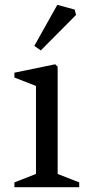

<svg xmlns="http://www.w3.org/2000/svg" viewBox="-20 -780 380 800"><path d="M310.1 -20V0H40V-20L129.9 -55.2V-421.9L40 -457V-477.1L210 -512.2L220.2 -502V-55.2ZM123 -588.9 218.8 -759.8 291 -740.2 296.9 -717.8 149.9 -569.8Z"/></svg>

Font: Amethysta
Style: Regular
Weight: 400
Designer: Konstantin Vinogradov, Alexei Vanyashin
Foundry: Cyreal (www.cyreal.org)
Version: Version 1.002